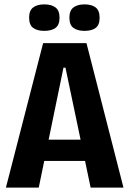

<svg xmlns="http://www.w3.org/2000/svg" viewBox="-20 -857 591 877"><path d="M7 0 177 -660H375L544 0H394L279 -548H270L157 0ZM119 -122V-219H441V-122ZM366 -716Q334 -716 315.5 -729.5Q297 -743 297 -776Q297 -809 315.5 -823Q334 -837 366 -837Q399 -837 417 -823Q435 -809 435 -776Q435 -743 417 -729.5Q399 -716 366 -716ZM182 -716Q150 -716 131.5 -729.5Q113 -743 113 -777Q113 -809 131.5 -823Q150 -837 182 -837Q215 -837 233.5 -823Q252 -809 252 -776Q252 -743 233.5 -729.5Q215 -716 182 -716Z"/></svg>

Font: Bricolage Grotesque 72pt SemiCondensed
Style: Bold
Weight: 700
Width: 4
Designer: Mathieu Triay
Foundry: Atelier Triay
Version: Version 1.001;gftools[0.9.33.dev8+g029e19f]